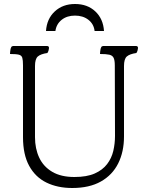

<svg xmlns="http://www.w3.org/2000/svg" viewBox="-20 -1005 740 960"><path d="M30 -735Q30 -740 31 -748Q32 -756 33 -761Q36 -772 40.5 -773.5Q45 -775 46 -775H215Q225 -775 225 -765Q225 -761 223 -753.5Q221 -746 217 -740Q183 -735 169 -722.5Q155 -710 155 -675V-319Q155 -262 176 -217Q197 -172 241 -146Q285 -120 352 -120Q414 -120 453.5 -137.5Q493 -155 515.5 -184.5Q538 -214 546.5 -250.5Q555 -287 555 -325L554 -678Q554 -704 548 -716Q542 -728 526.5 -731.5Q511 -735 480 -735Q480 -740 481 -748Q482 -756 483 -761Q486 -772 490.5 -773.5Q495 -775 496 -775H660Q670 -775 670 -765Q670 -761 668 -753.5Q666 -746 662 -740Q628 -735 614 -722.5Q600 -710 600 -675V-323Q600 -246 571 -188Q542 -130 484.5 -97.5Q427 -65 341 -65Q268 -65 212.5 -92Q157 -119 126 -175.5Q95 -232 95 -319V-678Q95 -704 91.5 -716Q88 -728 74.5 -731.5Q61 -735 30 -735ZM355 -985Q417 -985 456.5 -948Q496 -911 500 -850H453Q449 -885 422 -906Q395 -927 355 -927Q315 -927 288.5 -906Q262 -885 257 -850H210Q214 -911 254 -948Q294 -985 355 -985Z"/></svg>

Font: Gowun Batang
Style: Regular
Weight: 400
Designer: Yanghee Ryu
Foundry: Yanghee Ryu
Version: Version 2.000